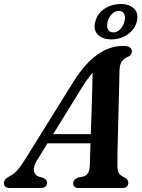

<svg xmlns="http://www.w3.org/2000/svg" viewBox="-54 -940 710 960"><path d="M132 -140Q111.5 -106 115.8 -84.5Q120 -63 142.5 -56L164 -50Q181 -41.5 181 -27Q181 0 149.5 0H-4.5Q-34 0 -34 -24Q-34 -34.5 -27.8 -42.5Q-21.5 -50.5 -4 -60Q14 -67.5 34 -90.8Q54 -114 75 -148.5L314.5 -533.5Q372 -624.5 433.8 -667.5Q495.5 -710.5 561 -710.5Q585.5 -710.5 595.5 -702.8Q605.5 -695 605.5 -683.5Q605.5 -666.5 588 -657Q567.5 -649.5 555.8 -633.5Q544 -617.5 543.5 -586Q543 -559.5 541.8 -510.2Q540.5 -461 539 -401.8Q537.5 -342.5 536 -284.2Q534.5 -226 533.5 -180.2Q532.5 -134.5 533 -113.5Q533 -87.5 540 -74.8Q547 -62 573 -50.5Q587.5 -41.5 587.5 -26.5Q587.5 0 556 0H337.5Q324 0 318 -6.8Q312 -13.5 312 -23.5Q312 -42 335.5 -52L365.5 -58Q393.5 -67.5 395 -112.5Q395.5 -130.5 396.5 -159.2Q397.5 -188 398.5 -223.5H183.5ZM357 -504.5 212 -269.5H400Q402 -321.5 403.8 -377.8Q405.5 -434 407 -485.8Q408.5 -537.5 409 -576.5Q399 -565 386 -547.5Q373 -530 357 -504.5ZM502.5 -743Q459 -743 435.2 -766.8Q411.5 -790.5 422.5 -832Q433 -873 469.2 -896.5Q505.5 -920 549.5 -920Q594 -920 617.2 -896Q640.5 -872 630 -832Q619.5 -791.5 583.5 -767.2Q547.5 -743 502.5 -743ZM540.5 -885.5Q522.5 -885.5 506.8 -871.2Q491 -857 484.5 -832Q478 -807 486.2 -792.5Q494.5 -778 513 -778Q531 -778 546.2 -792.8Q561.5 -807.5 568 -832Q574.5 -856.5 566.5 -871Q558.5 -885.5 540.5 -885.5Z"/></svg>

Font: Fraunces 72pt S050 SemiBold
Style: Italic
Weight: 600
Italic angle: -16°
Version: Version 1.000; ttfautohint (v1.8.3)